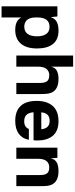

<svg xmlns="http://www.w3.org/2000/svg" viewBox="734 -1504 960 2468"><g transform="rotate(90 1214.0 -270.0)"><path d="M204.1 189.9H61V-527.8H191.9L200.2 -441.9Q209.5 -471.2 226.1 -491.2Q242.7 -511.2 266.1 -522Q289.6 -532.7 315.2 -537.4Q340.8 -542 373 -542Q489.7 -542 546.4 -469.7Q603 -397.5 603 -266.1Q603 -129.9 541 -57.9Q479 14.2 365.2 14.2Q241.7 14.2 204.1 -64.9ZM204.1 -250Q204.1 -208.5 214.1 -178.5Q224.1 -148.4 241.5 -132.6Q258.8 -116.7 278.6 -109.4Q298.3 -102.1 321.8 -102.1Q384.3 -102.1 415.5 -144.5Q446.8 -187 446.8 -267.1Q446.8 -341.3 417 -384Q387.2 -426.8 325.2 -426.8Q204.1 -426.8 204.1 -269Z M836.9 -730V-445.8Q849.1 -499 888.9 -520.5Q928.7 -542 996.6 -542Q1165.5 -542 1184.6 -400.9Q1189 -360.4 1189 -306.2V0H1045.9V-308.1Q1045.9 -365.2 1024.7 -394Q1003.4 -422.9 947.8 -422.9Q897 -424.3 866.9 -388.4Q836.9 -352.5 836.9 -279.8V0H693.8V-730Z M1539.6 -542Q1603 -542 1650.9 -522Q1698.7 -502 1727.8 -465.6Q1756.8 -429.2 1771.2 -380.9Q1785.6 -332.5 1785.6 -272.9Q1785.6 -255.4 1783.7 -221.2H1422.9Q1429.2 -156.7 1457.8 -128.9Q1486.3 -101.1 1537.6 -101.1Q1615.7 -101.1 1637.7 -161.1H1776.9Q1762.7 -77.6 1700 -31.7Q1637.2 14.2 1534.7 14.2Q1407.2 14.2 1342 -55.2Q1276.9 -124.5 1276.9 -261.2Q1276.9 -394 1342.3 -468Q1407.7 -542 1539.6 -542ZM1423.8 -320.8H1641.6Q1630.9 -428.2 1533.7 -428.2Q1484.9 -428.2 1457.5 -403.3Q1430.2 -378.4 1423.8 -320.8Z M2180.7 -542Q2349.6 -542 2368.7 -400.9Q2373 -360.4 2373 -306.2V0H2230V-308.1Q2230 -365.2 2208.7 -394Q2187.5 -422.9 2131.8 -422.9Q2081.1 -424.3 2051 -388.4Q2021 -352.5 2021 -279.8V0H1877.9V-527.8H2008.8L2015.1 -441.9Q2027.3 -497.6 2068.8 -519.8Q2110.4 -542 2180.7 -542Z"/></g></svg>

Font: Nacelle Bold
Style: Regular
Weight: 700
Designer: Sora Sagano
Foundry: Sora Sagano
Version: Version 1.000;FEAKit 1.0